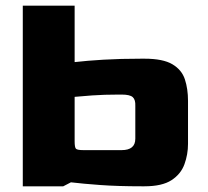

<svg xmlns="http://www.w3.org/2000/svg" viewBox="-20 -654 730 674"><path d="M60 0V-634H242V-436Q285 -441 343.5 -444.5Q402 -448 477 -448H487Q552 -448 585 -428.5Q618 -409 629 -375.5Q640 -342 640 -300V-149Q640 -112 627.5 -77.5Q615 -43 582 -21.5Q549 0 487 0H477Q394 0 332 -4.5Q270 -9 229 -14L202 0ZM273 -127H407Q455 -127 455 -167V-282Q456 -304 446 -313Q436 -322 407 -322H397Q345 -322 303 -319Q261 -316 242 -314V-158Q242 -137 246.5 -132Q251 -127 273 -127Z"/></svg>

Font: Goldman
Style: Bold
Weight: 700
Designer: Jaikishan Patel
Version: Version 1.000; ttfautohint (v1.8.3)